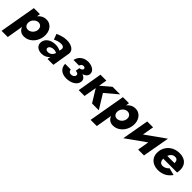

<svg xmlns="http://www.w3.org/2000/svg" viewBox="282 -1819 3356 3356"><g transform="rotate(45 1959.5 -141.5)"><path d="M141 220 192 -82C214 -24 258 16 333 16C456 17 564 -89 582 -230C598 -365 526 -477 402 -476C337 -476 284 -445 246 -398L256 -460H106L-12 220ZM425 -231C414 -167 356 -116 294 -118C239 -120 208 -168 217 -228L218 -233C230 -296 287 -343 343 -342C404 -340 434 -291 425 -231Z M742 -318C777 -334 834 -360 893 -357C937 -355 963 -332 957 -294L948 -250C917 -267 875 -279 829 -279C721 -279 628 -226 615 -132C603 -43 671 10 761 10C826 10 881 -16 914 -61L903 0H1048L1102 -324C1120 -423 1020 -473 913 -473C836 -473 763 -448 704 -421ZM765 -137C771 -175 815 -197 860 -197C889 -198 913 -192 935 -180C919 -123 874 -87 817 -89C787 -90 761 -106 765 -137Z M1375 10C1482 10 1589 -41 1601 -134C1609 -190 1575 -225 1523 -244C1573 -259 1608 -287 1616 -335C1628 -419 1537 -470 1443 -470C1333 -469 1255 -404 1237 -309L1375 -308C1382 -336 1403 -360 1437 -360C1464 -360 1480 -344 1477 -323C1473 -296 1443 -283 1410 -280L1407 -260L1402 -232V-230L1398 -203C1437 -201 1469 -188 1463 -151C1458 -119 1425 -97 1383 -97C1343 -98 1326 -123 1319 -157L1181 -158C1184 -53 1255 10 1375 10Z M1752 -460 1674 0H1818L1859 -236L2004 0H2171L2008 -265L2239 -460H2051L1872 -307L1898 -460Z M2342 220 2393 -82C2415 -24 2459 16 2534 16C2657 17 2765 -89 2783 -230C2799 -365 2727 -477 2603 -476C2538 -476 2485 -445 2447 -398L2457 -460H2307L2189 220ZM2626 -231C2615 -167 2557 -116 2495 -118C2440 -120 2409 -168 2418 -228L2419 -233C2431 -296 2488 -343 2544 -342C2605 -340 2635 -291 2626 -231Z M3053 -460H2908L2819 43L3180 -214L3143 0H3288L3377 -503L3016 -246Z M3896 -124 3763 -158C3735 -125 3694 -98 3643 -100C3589 -102 3565 -142 3565 -198H3908C3910 -212 3912 -226 3914 -237C3930 -375 3853 -470 3703 -470C3565 -470 3463 -393 3427 -279C3422 -263 3419 -247 3417 -230C3399 -93 3486 9 3639 10C3758 10 3839 -43 3896 -124ZM3694 -368C3746 -367 3761 -329 3760 -282H3581C3600 -332 3639 -371 3694 -368Z"/></g></svg>

Font: Jost*
Style: Bold Italic
Weight: 700
Italic angle: -10°
Version: Version 3.7